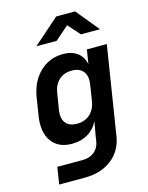

<svg xmlns="http://www.w3.org/2000/svg" viewBox="-139 -871 878 1136"><g transform="rotate(-15 300.0 -302.5)"><path d="M79 180 95 76H250Q294 76 322.5 52.5Q351 29 357 -11L362 -44L377 -128Q354 -82 312.5 -57.5Q271 -33 216 -33Q132 -33 91.5 -89.5Q51 -146 66 -243L83 -350Q98 -446 157 -503Q216 -560 300 -560Q354 -560 387.5 -534.5Q421 -509 430 -463L444 -550H566L480 -8Q466 79 400.5 129.5Q335 180 236 180ZM276 -140Q323 -140 354.5 -168.5Q386 -197 394 -248L409 -344Q417 -395 394.5 -423.5Q372 -452 325 -452Q277 -452 246.5 -424.5Q216 -397 208 -348L191 -244Q184 -195 205.5 -167.5Q227 -140 276 -140ZM160 -645 319 -785H435L550 -645H433L368 -718L284 -645Z"/></g></svg>

Font: JetBrains Mono NL
Style: Bold Italic
Weight: 700
Italic angle: -9°
Designer: Philipp Nurullin, Konstantin Bulenkov
Foundry: JetBrains
Version: Version 2.304; ttfautohint (v1.8.4.7-5d5b)